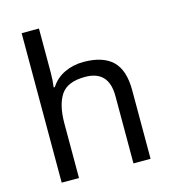

<svg xmlns="http://www.w3.org/2000/svg" viewBox="-112 -852 843 943"><g transform="rotate(-15 309.0 -380.0)"><path d="M173 -537Q173 -497 168 -462H174Q200 -503 244.5 -524Q289 -545 341 -545Q439 -545 488 -498.5Q537 -452 537 -349V0H450V-343Q450 -472 330 -472Q240 -472 206.5 -421.5Q173 -371 173 -277V0H85V-760H173Z"/></g></svg>

Font: Noto Sans Tifinagh
Style: Regular
Weight: 400
Designer: JamraPatel
Foundry: JamraPatel LLC
Version: Version 2.004; ttfautohint (v1.8.4.7-5d5b)